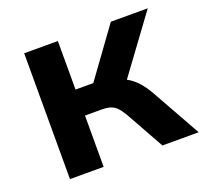

<svg xmlns="http://www.w3.org/2000/svg" viewBox="-99 -656 826 773"><g transform="rotate(-20 314.0 -269.5)"><path d="M76.2 -539.1H220.5V-331.1H296.6L447.5 -539.1H605.7L406 -267.3L375.7 -313Q405.3 -309.8 428.5 -297.6Q451.7 -285.4 471.8 -263.8Q491.9 -242.2 511 -208.3L627.7 0H472.2L380.4 -164.6Q367.4 -186.5 355.6 -198.5Q343.8 -210.4 328.5 -215.1Q313.2 -219.7 290 -219.7H220.5V0H76.2Z"/></g></svg>

Font: Min Sans VF VF
Style: Regular
Weight: 400
Designer: Jinseong-Kim, NotoSansCJK, Nunito
Foundry: Jinseong-Kim
Version: Version 1.420;Glyphs 3.1.2 (3151)